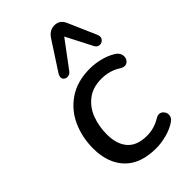

<svg xmlns="http://www.w3.org/2000/svg" viewBox="-234 -849 938 938"><g transform="rotate(-45 235.0 -379.5)"><path d="M44 -209Q44 -284 73 -349.5Q102 -415 161.5 -455.5Q221 -496 309 -496Q345 -496 381 -486.5Q417 -477 443 -461Q457 -453 463.5 -442Q470 -431 470 -420Q470 -405 461 -394.5Q452 -384 438 -384Q429 -384 418 -390Q372 -421 313 -421Q254 -421 215 -391Q176 -361 158 -313Q140 -265 140 -210Q140 -142 173 -104Q206 -66 275 -66Q326 -66 372 -95Q380 -100 390 -100Q403 -100 413 -89Q423 -78 423 -64Q423 -43 402 -30Q376 -12 337.5 -1.5Q299 9 263 9Q155 9 99.5 -49.5Q44 -108 44 -209ZM455 -571Q455 -559 446 -551Q437 -543 426 -543Q410 -543 401 -559L331 -695L228 -557Q218 -544 202 -544Q192 -544 184.5 -550.5Q177 -557 177 -567Q177 -576 183 -586L278 -732Q300 -768 336 -768Q372 -768 388 -732L452 -585Q455 -578 455 -571Z"/></g></svg>

Font: SN Pro
Style: Italic
Weight: 400
Italic angle: -9°
Designer: Tobias Whetton
Foundry: Supernotes
Version: Version 1.003